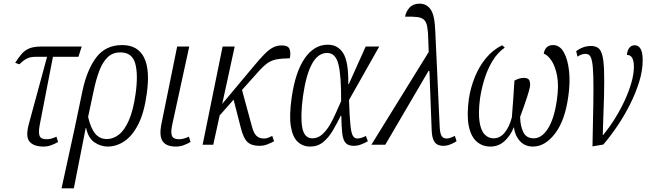

<svg xmlns="http://www.w3.org/2000/svg" viewBox="-20 -790 3529 1048"><path d="M217 10Q165 10 142 -16Q119 -42 136 -108L237 -480H175Q146 -480 127 -470.5Q108 -461 86 -439L63 -447Q81 -476 98.5 -496Q116 -516 140.5 -526Q165 -536 206 -536H426L408 -480H269L197 -109Q189 -67 196 -48.5Q203 -30 234 -30Q259 -30 288 -44L297 -15Q278 -4 258.5 3Q239 10 217 10Z M430 -293Q454 -408 505 -476Q556 -544 647 -544Q731 -544 765.5 -477.5Q800 -411 781 -278Q767 -175 735 -112Q703 -49 659.5 -19.5Q616 10 567 10Q531 10 496.5 -12.5Q462 -35 450 -92H448L383 238H316L386 -83ZM564 -31Q597 -31 628 -54.5Q659 -78 683 -132Q707 -186 720 -277Q735 -384 718 -444Q701 -504 637 -504Q595 -504 567.5 -477.5Q540 -451 522 -403.5Q504 -356 491 -293L461 -152Q474 -93 498.5 -62Q523 -31 564 -31Z M940 10Q888 10 868 -18.5Q848 -47 861 -113L947 -536H1013L920 -109Q911 -67 918.5 -48.5Q926 -30 957 -30Q982 -30 1011 -44L1020 -15Q1001 -4 981.5 3Q962 10 940 10Z M1086 0 1195 -536H1261L1193 -223L1367 -431Q1401 -472 1425 -496Q1449 -520 1470.5 -531Q1492 -542 1518 -542Q1553 -542 1560.5 -522Q1568 -502 1562 -472Q1515 -471 1487.5 -465.5Q1460 -460 1438 -444Q1416 -428 1386 -394L1301 -299L1355 -100Q1365 -62 1380.5 -48Q1396 -34 1420 -34Q1433 -34 1442 -37.5Q1451 -41 1466 -48L1476 -19Q1458 -9 1438 -1.5Q1418 6 1396 6Q1352 6 1330 -15.5Q1308 -37 1294 -94L1255 -246L1179 -160L1144 0Z M1673 10Q1633 10 1605 -16Q1577 -42 1567.5 -100.5Q1558 -159 1572 -257Q1592 -398 1643.5 -472Q1695 -546 1769 -546Q1825 -546 1854 -498.5Q1883 -451 1881 -331H1884L1976 -536H2050L1885 -244Q1888 -155 1892.5 -109.5Q1897 -64 1906 -49Q1915 -34 1930 -34Q1941 -34 1953.5 -38Q1966 -42 1977 -48L1988 -19Q1972 -10 1952 -2Q1932 6 1911 6Q1880 6 1866 -10.5Q1852 -27 1848 -63Q1844 -99 1843 -158H1840Q1819 -116 1796.5 -77.5Q1774 -39 1744 -14.5Q1714 10 1673 10ZM1685 -35Q1715 -35 1738.5 -56Q1762 -77 1780.5 -108.5Q1799 -140 1814 -175Q1829 -210 1842 -238Q1843 -375 1827.5 -438Q1812 -501 1766 -501Q1715 -501 1682.5 -440.5Q1650 -380 1634 -266Q1619 -156 1629.5 -95.5Q1640 -35 1685 -35Z M2007 0 2320 -506 2318 -564Q2317 -613 2312.5 -641Q2308 -669 2295 -681.5Q2282 -694 2257 -697Q2232 -700 2191 -699Q2196 -727 2215.5 -748.5Q2235 -770 2270 -770Q2309 -770 2331 -738Q2353 -706 2356 -618L2380 -97Q2382 -60 2391 -47Q2400 -34 2417 -34Q2429 -34 2440.5 -38.5Q2452 -43 2463 -48L2472 -19Q2460 -11 2440 -2.5Q2420 6 2399 6Q2367 6 2352 -15Q2337 -36 2336 -85L2324 -403H2319L2083 0Z M2539 -249Q2548 -310 2571.5 -368.5Q2595 -427 2632.5 -472.5Q2670 -518 2721 -543L2735 -530Q2695 -502 2668 -457Q2641 -412 2624.5 -359Q2608 -306 2600 -252Q2590 -173 2597.5 -125Q2605 -77 2625.5 -56Q2646 -35 2674 -35Q2710 -35 2735.5 -67Q2761 -99 2774 -150Q2778 -197 2781.5 -250Q2785 -303 2788 -350Q2798 -356 2812 -360.5Q2826 -365 2838 -365Q2865 -365 2870.5 -348.5Q2876 -332 2872 -313Q2867 -291 2856.5 -258.5Q2846 -226 2835 -196Q2824 -166 2819 -152Q2820 -102 2836.5 -68.5Q2853 -35 2893 -35Q2938 -35 2972 -90Q3006 -145 3020 -247Q3031 -324 3020.5 -377.5Q3010 -431 2989 -461Q2968 -491 2948 -497Q2956 -544 2999 -544Q3035 -544 3057 -505.5Q3079 -467 3086 -403.5Q3093 -340 3082 -264Q3064 -132 3009.5 -61Q2955 10 2889 10Q2845 10 2817.5 -20.5Q2790 -51 2785 -96Q2765 -47 2732.5 -18.5Q2700 10 2657 10Q2613 10 2582 -17Q2551 -44 2539 -101Q2527 -158 2539 -249Z M3125 -511Q3142 -524 3162.5 -531.5Q3183 -539 3205 -539Q3229 -539 3244 -529Q3259 -519 3267 -490.5Q3275 -462 3277 -408Q3279 -354 3277 -267.5Q3275 -181 3270 -53H3272Q3306 -94 3336.5 -143Q3367 -192 3390.5 -243Q3414 -294 3427 -341Q3440 -388 3440 -425Q3440 -491 3402 -490Q3404 -516 3415.5 -529.5Q3427 -543 3444 -543Q3465 -543 3476.5 -523.5Q3488 -504 3488 -461Q3488 -404 3468.5 -342Q3449 -280 3418 -218.5Q3387 -157 3349 -101Q3311 -45 3273 -1L3214 9Q3217 -131 3218.5 -223.5Q3220 -316 3218.5 -370.5Q3217 -425 3212 -452Q3207 -479 3198 -487.5Q3189 -496 3176 -496Q3167 -496 3156.5 -493Q3146 -490 3132 -481Z"/></svg>

Font: Noto Serif ExtraCondensed Light
Style: Italic
Weight: 300
Width: 2
Italic angle: -12°
Designer: Monotype Design Team
Foundry: Monotype Imaging Inc.
Version: Version 2.014; ttfautohint (v1.8.4.7-5d5b)